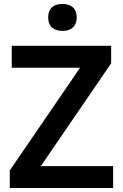

<svg xmlns="http://www.w3.org/2000/svg" viewBox="-20 -944 617 964"><path d="M294 -924C254 -924 222 -907 222 -856C222 -807 254 -789 294 -789C332 -789 365 -807 365 -856C365 -907 332 -924 294 -924ZM548 0V-110H185L538 -626V-714H39V-604H382L29 -88V0Z"/></svg>

Font: Noto Kufi Arabic SemiBold
Style: Regular
Weight: 600
Designer: Monotype Design Team, David Williams, Khaled Hosny
Foundry: Google LLC
Version: Version 2.109